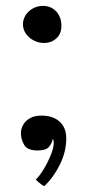

<svg xmlns="http://www.w3.org/2000/svg" viewBox="-20 -483 336 652"><path d="M126 -463Q153.5 -463 171 -444Q188.5 -425 188.5 -395Q188.5 -368 171.2 -352.5Q154 -337 129 -337Q112 -337 95.8 -345Q79.5 -353 68.8 -367.5Q58 -382 58 -400Q58 -417.5 67.2 -431.8Q76.5 -446 92 -454.5Q107.5 -463 126 -463ZM130.5 149Q128 148.5 122.2 144.5Q116.5 140.5 110.2 135.2Q104 130 101.5 127Q115 113.5 128.8 90.8Q142.5 68 152.5 43.5Q162.5 19 162.5 1Q162.5 -7 159.5 -12Q157 2.5 146.8 15.2Q136.5 28 108 28Q72.5 28 61.8 8.5Q51 -11 51 -30.5Q51 -45 58.5 -58.8Q66 -72.5 81.5 -81.5Q97 -90.5 121 -90.5Q147 -90.5 165.8 -81.2Q184.5 -72 194.8 -55Q205 -38 205 -13Q205 32.5 183.2 76.2Q161.5 120 130.5 149Z"/></svg>

Font: Grandstander Thin ExtraLight
Style: Regular
Weight: 250
Version: Version 1.200